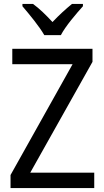

<svg xmlns="http://www.w3.org/2000/svg" viewBox="-20 -964 535 984"><path d="M207 -784H292C315 -829 370 -893 405 -932V-944H349C315 -916 284 -888 249 -851C217 -886 181 -921 149 -944H95V-932C131 -890 182 -828 207 -784ZM463 0V-79H135L454 -647V-714H43V-635H352L34 -67V0Z"/></svg>

Font: Noto Sans Gujarati UI SemiCondensed
Style: Regular
Weight: 400
Width: 4
Designer: Jelle Bosma - Monotype Design Team, Universal Thirst
Foundry: Monotype Imaging Inc.
Version: Version 2.106